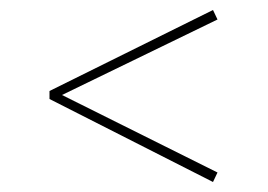

<svg xmlns="http://www.w3.org/2000/svg" viewBox="-20 -523 535 384"><path d="M415 -484 104 -333 415 -178 406 -159 79 -325V-341L406 -503Z"/></svg>

Font: Fira Sans Thin
Style: Regular
Weight: 100
Designer: bBox Type GmbH & Carrois Corporate GbR & Edenspiekermann AG
Foundry: bBox Type GmbH & Carrois Corporate GbR & Edenspiekermann AG
Version: Version 4.301